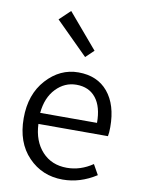

<svg xmlns="http://www.w3.org/2000/svg" viewBox="-95 -927 739 1004"><g transform="rotate(10 274.5 -425.0)"><path d="M308.6 12.7Q199.2 12.7 126 -63.5Q52.7 -139.6 52.7 -268.6Q52.7 -395.5 124.5 -474.6Q196.3 -553.7 293.9 -553.7Q394.5 -553.7 450.7 -486.3Q506.8 -418.9 506.8 -300.8Q506.8 -268.6 502.9 -252H133.8Q137.7 -161.1 188 -106.4Q238.3 -51.8 319.3 -51.8Q391.6 -51.8 456.1 -95.7L486.3 -42Q401.4 12.7 308.6 12.7ZM132.8 -310.5H434.6Q434.6 -396.5 397.9 -442.4Q361.3 -488.3 294.9 -488.3Q232.4 -488.3 186.5 -440.4Q140.6 -392.6 132.8 -310.5ZM313.5 -638.7 142.6 -808.6 200.2 -863.3 356.4 -679.7Z"/></g></svg>

Font: Gen Shin Gothic Normal
Style: Regular
Weight: 300
Designer: [Source Han Sans]
Ryoko NISHIZUKA  (kana & ideographs); Paul D. Hunt (Latin, Greek & Cyrillic); Wenlong ZHANG  (bopomofo
Version: Version 1.002.20150607